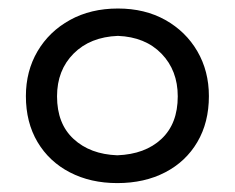

<svg xmlns="http://www.w3.org/2000/svg" viewBox="-20 -754 540 442"><path d="M250 -332.5Q188.5 -332.5 140.9 -357.2Q93.3 -381.8 66.4 -427Q39.6 -472.2 39.6 -532.7Q39.6 -590.3 66.4 -636Q93.3 -681.6 141.1 -708Q189 -734.4 251.5 -734.4Q313.5 -734.4 360.6 -708Q407.7 -681.6 434.3 -636Q460.9 -590.3 460.9 -532.7Q460.9 -472.2 434.3 -427Q407.7 -381.8 360.1 -357.2Q312.5 -332.5 250 -332.5ZM250 -396.5Q314 -398.9 351.6 -434.1Q389.2 -469.2 389.2 -532.2Q389.2 -591.8 351.8 -630.4Q314.5 -668.9 251.5 -671.4Q187.5 -668.9 149.4 -630.6Q111.3 -592.3 111.3 -532.2Q111.3 -469.2 149.4 -434.1Q187.5 -398.9 250 -396.5Z"/></svg>

Font: Pinar DS2-Regular
Style: Regular
Weight: 400
Designer: Amin Abedi
Version: Version 2.000